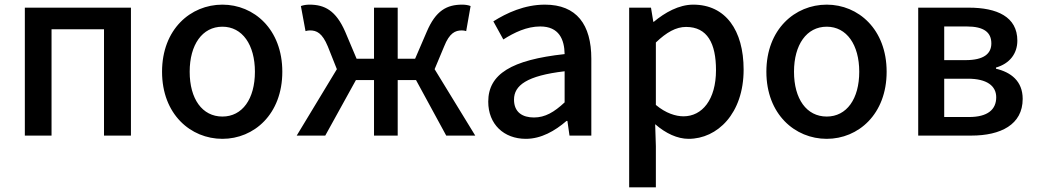

<svg xmlns="http://www.w3.org/2000/svg" viewBox="-20 -584 4466 827"><path d="M87 0H202V-458H428V0H544V-551H87Z M938 14C1074 14 1196 -92 1196 -275C1196 -458 1074 -564 938 -564C801 -564 678 -458 678 -275C678 -92 801 14 938 14ZM938 -82C851 -82 797 -158 797 -275C797 -391 851 -469 938 -469C1024 -469 1078 -391 1078 -275C1078 -158 1024 -82 938 -82Z M1258 0H1381L1513 -239H1591V0H1693V-239H1772L1902 0H2027L1852 -286L1893 -384C1916 -442 1941 -453 1969 -453C1977 -453 1981 -452 1988 -450L2007 -558C1997 -562 1984 -564 1971 -564C1905 -564 1857 -539 1818 -447L1768 -331H1693V-551H1591V-331H1516L1467 -447C1427 -539 1378 -564 1313 -564C1300 -564 1287 -562 1276 -558L1296 -450C1303 -452 1308 -453 1315 -453C1344 -453 1368 -442 1392 -384L1431 -286Z M2245 14C2311 14 2370 -20 2420 -63H2424L2433 0H2527V-331C2527 -478 2464 -564 2327 -564C2239 -564 2162 -528 2105 -492L2148 -414C2195 -444 2249 -470 2307 -470C2388 -470 2411 -414 2412 -351C2183 -326 2083 -265 2083 -146C2083 -49 2150 14 2245 14ZM2280 -78C2231 -78 2194 -100 2194 -155C2194 -216 2249 -258 2412 -277V-143C2367 -101 2328 -78 2280 -78Z M2690 223H2805V45L2802 -49C2848 -9 2898 14 2946 14C3070 14 3183 -95 3183 -284C3183 -454 3105 -564 2966 -564C2904 -564 2844 -530 2796 -490H2794L2784 -551H2690ZM2924 -83C2891 -83 2848 -96 2805 -132V-401C2851 -445 2892 -468 2935 -468C3027 -468 3064 -397 3064 -282C3064 -154 3004 -83 2924 -83Z M3541 14C3677 14 3799 -92 3799 -275C3799 -458 3677 -564 3541 -564C3404 -564 3281 -458 3281 -275C3281 -92 3404 14 3541 14ZM3541 -82C3454 -82 3400 -158 3400 -275C3400 -391 3454 -469 3541 -469C3627 -469 3681 -391 3681 -275C3681 -158 3627 -82 3541 -82Z M3935 0H4164C4290 0 4385 -47 4385 -158C4385 -235 4334 -273 4270 -288V-293C4329 -310 4362 -353 4362 -409C4362 -512 4274 -551 4153 -551H3935ZM4047 -325V-470H4144C4219 -470 4250 -444 4250 -397C4250 -353 4218 -325 4139 -325ZM4047 -80V-245H4149C4231 -245 4271 -214 4271 -165C4271 -112 4234 -80 4154 -80Z"/></svg>

Font: GenYoGothic2 TW M
Style: Regular
Weight: 500
Version: Version 2.100;PS 2.1;hotconv 16.6.51;makeotf.lib2.5.65220 DE